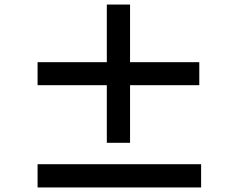

<svg xmlns="http://www.w3.org/2000/svg" viewBox="-20 -832 1040 843"><path d="M449 -559V-812H551V-559H855V-458H551V-205H449V-458H145V-559ZM145 -111H863V-9H145Z"/></svg>

Font: Kinto Sans
Style: Bold
Weight: 700
Designer: Authors: Ryoko NISHIZUKA  (kana & ideographs); Paul D. Hunt (Latin, Greek & Cyrillic); Wenlong ZHANG  (bopomofo); Sandol
Foundry: Adobe Systems Incorporated, ookami Inc.
Version: Version 0.001